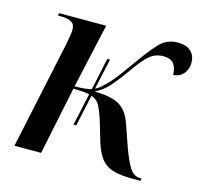

<svg xmlns="http://www.w3.org/2000/svg" viewBox="-85 -639 777 737"><g transform="rotate(15 303.0 -270.0)"><path d="M229 -137 257 -265Q235 -270 193 -270L137 0H31L122 -427Q125 -445 128 -461Q131 -477 131 -487Q131 -510 116 -518Q101 -526 74 -526H63L65 -536H252L195 -280Q240 -280 262 -287L289 -414H300L273 -292Q282 -296 290 -302Q298 -308 306 -317Q326 -335 348 -364Q370 -393 396 -430Q437 -488 465 -516.5Q493 -545 535 -545Q570 -545 587.5 -528Q605 -511 605 -484Q605 -457 590 -439.5Q575 -422 549 -420Q549 -446 537 -463Q525 -480 496 -480Q464 -480 441.5 -461.5Q419 -443 384 -393Q350 -345 326 -319Q302 -293 274 -281Q336 -280 369.5 -263Q403 -246 421 -198L453 -106Q473 -51 489 -28Q505 -5 529 -5H535L533 5H502Q453 5 423.5 -4Q394 -13 377 -34.5Q360 -56 347 -95L320 -186Q309 -218 299 -236Q289 -254 267 -262L240 -137Z"/></g></svg>

Font: Noto Serif Display SemiCondensed Medium
Style: Italic
Weight: 500
Width: 4
Italic angle: -12°
Designer: Monotype Design Team
Foundry: Monotype Imaging Inc.
Version: Version 2.009